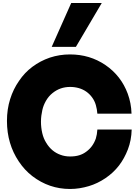

<svg xmlns="http://www.w3.org/2000/svg" viewBox="-20 -1240 916 1270"><path d="M624 -383H851Q849 -312 826 -252Q803 -192 767 -145Q730 -97 677.5 -61.5Q625 -26 568 -9Q538 0 507 5Q476 10 443 10Q305 10 194 -75Q143 -114 104 -172.5Q65 -231 46 -296Q26 -363 26 -440Q26 -517 47 -584Q68 -651 106 -705Q142 -759 194 -798Q246 -837 310 -859Q374 -880 443 -880Q574 -880 677 -810Q781 -739 825 -620Q836 -590 842.5 -557Q849 -524 850 -488H624Q622 -517 614 -545Q606 -573 589 -596Q556 -641 502 -657Q474 -665 444 -665Q411 -665 382 -655Q353 -645 327 -624Q302 -604 284.5 -574Q267 -544 260 -512Q256 -494 253.5 -475Q251 -456 251 -435Q251 -396 259.5 -359.5Q268 -323 286 -295Q321 -237 380 -216Q409 -205 444 -205Q478 -205 504 -213Q530 -221 551 -237Q595 -269 614 -324Q618 -337 620.5 -352Q623 -367 624 -383ZM482 -930H322L451 -1220H653Z"/></svg>

Font: Boldonse
Style: Regular
Weight: 400
Designer: Universitype Foundry
Foundry: Universitype Foundry
Version: Version 1.000; ttfautohint (v1.8.4.7-5d5b)